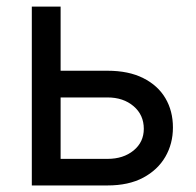

<svg xmlns="http://www.w3.org/2000/svg" viewBox="-20 -566 599 586"><path d="M151.4 -350.1H308.1Q372.6 -350.1 417.2 -327.6Q461.9 -305.2 484.9 -266.1Q507.8 -227.1 507.8 -176.8Q507.8 -127.4 484.6 -87.4Q461.4 -47.4 417 -23.7Q372.6 0 308.1 0H77.1V-545.9H165V-81.1H308.1Q356.4 -81.1 387.7 -106.7Q418.9 -132.3 418.9 -172.9Q418.9 -215.3 387.7 -241.9Q356.4 -268.6 308.1 -268.6H151.4Z"/></svg>

Font: Adwaita Sans
Style: Regular
Weight: 400
Designer: Rasmus Andersson
Foundry: rsms
Version: Version 4.001;git-9221beed3